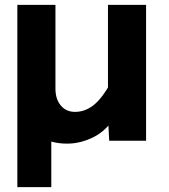

<svg xmlns="http://www.w3.org/2000/svg" viewBox="-20 -576 690 786"><path d="M51 190V-296H205V-87L190 -64V190ZM207 -556V-213Q207 -170 229 -144Q251 -118 287 -118Q328 -118 363 -145.5Q398 -173 435 -240L457 -108Q420 -44 365.5 -16Q311 12 255 12Q192 12 146 -15Q100 -42 75.5 -90.5Q51 -139 51 -203V-556ZM578 -556V0H427L422 -99V-556Z"/></svg>

Font: Azeret Mono Thin
Style: Bold
Weight: 700
Version: Version 1.002